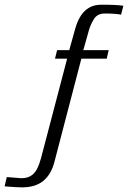

<svg xmlns="http://www.w3.org/2000/svg" viewBox="-168 -649 544 815"><path d="M-74.2 146.3Q-87.2 146.3 -102.9 145.3Q-118.6 144.3 -131.4 143.3Q-144.1 142.3 -148.4 142L-139.2 102.5L-79.1 107.4Q-53.9 107.7 -37.7 97.9Q-21.4 88.2 -11.3 68.9Q-1.2 49.7 6.1 22.6L117 -400.1H65.5L74.4 -436.1H125.9L151.9 -529.4Q166.7 -579.8 193.9 -604.4Q221.1 -629 261.9 -629Q271.9 -629 285.3 -628.9Q298.6 -628.7 312.2 -628.2Q325.9 -627.7 337.5 -626.7Q349.1 -625.7 355.7 -624.7L345.8 -586.7Q338.8 -588.7 319.4 -590.2Q300.1 -591.7 277.5 -591.7Q245.9 -591.7 231.5 -569.3Q217.1 -546.9 209.7 -521.5L185.6 -436.1H293.3L285.1 -400.1H177.4L63.1 37.9Q49.5 90.9 16 118.6Q-17.5 146.3 -74.2 146.3Z"/></svg>

Font: Alumni Sans SC Thin
Style: Italic
Weight: 100
Italic angle: -8°
Designer: Robert E. Leuschke
Foundry: Robert E. Leuschke
Version: Version 1.016